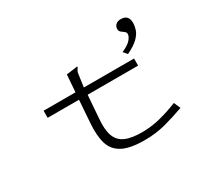

<svg xmlns="http://www.w3.org/2000/svg" viewBox="-139 -931 1278 1173"><g transform="rotate(-30 500.0 -345.0)"><path d="M132 -453H357L366 -574L434 -583L444 -585L445 -578Q440 -571 435 -563.5Q430 -556 428 -539L416 -453H770V-403H414L402 -243Q395 -168 411 -122.5Q427 -77 471.5 -57Q516 -37 595 -38Q658 -39 719 -54.5Q780 -70 845 -96L865 -50Q796 -25 727 -6.5Q658 12 580 12Q476 12 422.5 -16.5Q369 -45 352 -102.5Q335 -160 342 -248L353 -403H132ZM752 -495 729 -522Q775 -542 793.5 -563.5Q812 -585 812 -602Q812 -614 801.5 -621.5Q791 -629 781 -637Q771 -645 771 -660Q771 -678 783.5 -690Q796 -702 820 -702Q874 -702 874 -645Q874 -623 866 -598Q858 -573 832 -547Q806 -521 752 -495Z"/></g></svg>

Font: Inconsolata UltraExpanded Light
Style: Regular
Weight: 300
Width: 9
Monospace: yes
Designer: Raph Levien, Cyreal, Brenton Simpson
Foundry: Raph Levien, Cyreal, Google
Version: Version 3.001; ttfautohint (v1.8.2.53-6de2)